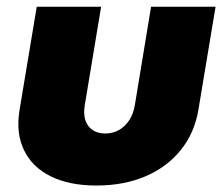

<svg xmlns="http://www.w3.org/2000/svg" viewBox="-20 -556 678 584"><path d="M273.4 8.3Q190.4 8.3 134 -19.8Q77.6 -47.9 52.7 -99.9Q27.8 -151.9 39.6 -222.2L91.8 -535.6H287.6L237.8 -235.8Q233.4 -209.5 239.7 -190.2Q246.1 -170.9 261.7 -160.4Q277.3 -149.9 299.8 -149.9Q322.8 -149.9 341.6 -160.4Q360.4 -170.9 373 -190.2Q385.7 -209.5 390.1 -235.8L439.5 -535.6H635.7L583.5 -222.2Q571.8 -151.9 530 -99.9Q488.3 -47.9 422.6 -19.8Q356.9 8.3 273.4 8.3Z"/></svg>

Font: Inter 20pt Black
Style: Italic
Weight: 900
Italic angle: -9.3988°
Version: Version 4.001;git-66647c0bb